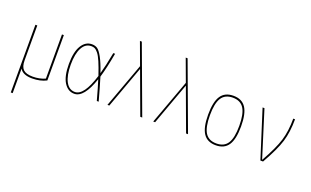

<svg xmlns="http://www.w3.org/2000/svg" viewBox="-98 -1240 3195 1970"><g transform="rotate(20 1500.0 -255.0)"><path d="M400.4 -519.5V-24.4Q334 9.8 245.1 9.8Q143.6 9.8 110.4 -47.9V219.7H89.8V-519.5H110.4V-139.6Q110.4 -69.3 141.1 -39.6Q171.9 -9.8 245.1 -9.8Q318.4 -9.8 379.9 -37.1V-519.5Z M969.7 0H949.2Q911.1 -140.6 886.7 -214.8Q811.5 9.8 705.1 9.8Q635.7 9.8 592.8 -58.1Q549.8 -126 549.8 -259.8Q549.8 -391.6 592.3 -460.9Q634.8 -530.3 705.1 -530.3Q740.2 -530.3 765.1 -513.2Q790 -496.1 820.8 -440.4Q851.6 -384.8 886.7 -281.2Q912.1 -370.1 940.4 -519.5H960Q929.7 -351.6 898.4 -248Q930.7 -142.6 969.7 0ZM877 -247.1Q847.7 -335 824.2 -389.6Q800.8 -444.3 779.8 -469.7Q758.8 -495.1 742.7 -502.4Q726.6 -509.8 705.1 -509.8Q640.6 -509.8 605.5 -443.8Q570.3 -377.9 570.3 -259.8Q570.3 -141.6 605.5 -75.7Q640.6 -9.8 705.1 -9.8Q803.7 -9.8 877 -247.1Z M1254.9 -458H1252.9L1085.9 0H1065.4L1244.1 -487.3L1154.3 -730.5H1174.8L1445.3 0H1423.8Z M1754.9 -458H1752.9L1585.9 0H1565.4L1744.1 -487.3L1654.3 -730.5H1674.8L1945.3 0H1923.8Z M2386.2 -55.2Q2342.8 9.8 2250 9.8Q2157.2 9.8 2113.8 -55.2Q2070.3 -120.1 2070.3 -260.3Q2070.3 -400.4 2113.8 -465.3Q2157.2 -530.3 2250 -530.3Q2342.8 -530.3 2386.2 -465.3Q2429.7 -400.4 2429.7 -260.3Q2429.7 -120.1 2386.2 -55.2ZM2127.9 -69.3Q2166 -9.8 2250 -9.8Q2334 -9.8 2372.1 -69.3Q2410.2 -128.9 2410.2 -259.8Q2410.2 -390.6 2372.1 -450.2Q2334 -509.8 2250 -509.8Q2166 -509.8 2127.9 -450.2Q2089.8 -390.6 2089.8 -259.8Q2089.8 -128.9 2127.9 -69.3Z M2749 -14.6H2751Q2842.8 -177.7 2874 -280.3Q2905.3 -382.8 2905.3 -519.5H2924.8Q2924.8 -379.9 2892.6 -273.9Q2860.4 -168 2764.6 0H2735.4L2570.3 -519.5H2590.8Z"/></g></svg>

Font: Mgen+ 1mn thin
Style: Regular
Weight: 100
Designer: [Source Han Sans]
Ryoko NISHIZUKA  (kana & ideographs); Paul D. Hunt (Latin, Greek & Cyrillic); Wenlong ZHANG  (bopomofo
Version: Version 1.059.20150602